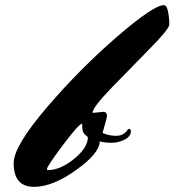

<svg xmlns="http://www.w3.org/2000/svg" viewBox="-20 -711 677 745"><path d="M339 -273 381 -277Q395 -277 395 -261Q395 -254 378 -195Q402 -184 431.5 -184Q461 -184 478 -211Q488 -211 488 -201Q487 -181 463 -169Q439 -157 414 -157Q389 -157 367 -162Q366 -116 275 -51Q184 14 112 14Q33 14 33 -78Q33 -144 162.5 -295Q292 -446 434 -568.5Q576 -691 616 -691Q627 -691 632 -666Q637 -641 637 -616Q637 -599 562.5 -523.5Q488 -448 413.5 -371Q339 -294 339 -273ZM299 -220V-231Q287 -232 224.5 -148.5Q162 -65 162 -55Q162 -51 166 -51Q214 -51 267.5 -94.5Q321 -138 321 -179Q316 -184 312 -187Q308 -190 305.5 -193.5Q303 -197 302 -200Q299 -209 299 -220Z"/></svg>

Font: Mrs Sheppards
Style: Regular
Weight: 400
Version: Version 1.000